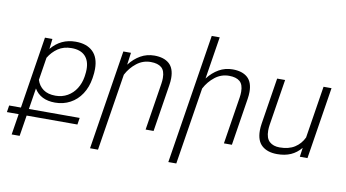

<svg xmlns="http://www.w3.org/2000/svg" viewBox="-124 -968 2504 1389"><g transform="rotate(10 1128.0 -273.5)"><path d="M538.1 -367.2Q538.1 -337.9 533.2 -308.1L531.7 -297.9Q521 -231.4 488.3 -181.6Q455.6 -131.8 405.5 -105Q355.5 -78.1 294.9 -78.1Q187.5 -78.1 141.6 -154.8L117.2 0H490.2L482.4 49.8H109.4L85 203.1H26.4L50.8 49.8H-35.6L-27.8 0H58.6L142.1 -528.3H196.8L188 -453.6Q257.8 -538.1 366.7 -538.1Q448.2 -538.1 493.2 -494.9Q538.1 -451.7 538.1 -367.2ZM478.5 -354.5Q478.5 -418.5 444.6 -452.9Q410.6 -487.3 345.7 -487.3Q287.6 -487.3 246.3 -459.5Q205.1 -431.6 178.2 -386.7L151.9 -219.7Q165.5 -177.2 199.5 -152.6Q233.4 -127.9 289.6 -127.9Q338.4 -127.9 377.4 -150.4Q416.5 -172.9 440.9 -211.7Q465.3 -250.5 473.1 -297.9L474.6 -308.1Q478.5 -334.5 478.5 -354.5Z M750.5 -363.3 660.6 203.1H602.1L717.8 -528.3H773.9L761.7 -439Q797.9 -485.8 844 -512Q890.1 -538.1 944.8 -538.1Q1015.1 -538.1 1053.7 -504.2Q1092.3 -470.2 1092.3 -397.9Q1092.3 -374.5 1087.9 -346.7L1033.2 0H974.6L1029.3 -346.7Q1032.7 -368.7 1032.7 -388.7Q1032.7 -442.4 1005.9 -465.1Q979 -487.8 927.2 -487.8Q869.6 -487.8 824 -452.1Q778.3 -416.5 750.5 -363.3Z M1325.7 -363.3 1235.8 203.1H1177.2L1328.1 -750H1386.7L1337.4 -439Q1373.5 -485.8 1419.4 -512Q1465.3 -538.1 1520 -538.1Q1590.3 -538.1 1628.9 -504.2Q1667.5 -470.2 1667.5 -397.9Q1667.5 -374.5 1663.1 -346.7L1608.4 0H1549.8L1604.5 -346.7Q1607.9 -368.7 1607.9 -388.7Q1607.9 -442.4 1581.1 -465.1Q1554.2 -487.8 1502.4 -487.8Q1444.8 -487.8 1399.2 -452.1Q1353.5 -416.5 1325.7 -363.3Z M2107.4 0 2116.7 -66.9Q2084 -27.8 2041.3 -9Q1998.5 9.8 1941.4 9.8Q1870.6 9.8 1830.1 -25.9Q1789.6 -61.5 1789.6 -137.2Q1789.6 -160.2 1793.9 -188L1847.7 -528.3H1906.2L1852.5 -189.5Q1849.1 -167.5 1849.1 -147Q1849.1 -90.8 1876.7 -65.9Q1904.3 -41 1951.2 -41Q2017.6 -41 2061.3 -68.8Q2105 -96.7 2127.9 -145L2188.5 -528.3H2247.1L2163.6 0Z"/></g></svg>

Font: Mardoto Light
Style: Italic
Weight: 300
Italic angle: -12°
Designer: Christian Robertson, Vahan Hovhannisyan
Foundry: Google
Version: Version 1.000